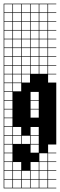

<svg xmlns="http://www.w3.org/2000/svg" viewBox="-20 -785 326 1043"><path d="M285.7 0H241.3V44.4H285.7V47.6H241.3V92.1H285.7V95.2H241.3V139.7H285.7V142.9H241.3V187.3H285.7V190.5H241.3V234.9H285.7V238.1H0V-765.1H285.7V-761.9H241.3V-717.5H285.7V-714.3H241.3V-669.8H285.7V-666.7H241.3V-622.2H285.7V-619H241.3V-574.6H285.7V-571.4H241.3V-527H285.7V-523.8H241.3V-479.4H285.7V-476.2H241.3V-431.7H285.7V-428.6H241.3V-384.1H285.7V-381H241.3V-336.5H285.7ZM193.7 -717.5H238.1V-761.9H193.7ZM3.2 -717.5H47.6V-761.9H3.2ZM50.8 -717.5H95.2V-761.9H50.8ZM98.4 -717.5H142.9V-761.9H98.4ZM146 -717.5H190.5V-761.9H146ZM193.7 -669.8H238.1V-714.3H193.7ZM146 -669.8H190.5V-714.3H146ZM98.4 -669.8H142.9V-714.3H98.4ZM50.8 -669.8H95.2V-714.3H50.8ZM3.2 -669.8H47.6V-714.3H3.2ZM193.7 -622.2H238.1V-666.7H193.7ZM146 -622.2H190.5V-666.7H146ZM98.4 -622.2H142.9V-666.7H98.4ZM50.8 -622.2H95.2V-666.7H50.8ZM3.2 -622.2H47.6V-666.7H3.2ZM193.7 -574.6H238.1V-619H193.7ZM146 -574.6H190.5V-619H146ZM98.4 -574.6H142.9V-619H98.4ZM50.8 -574.6H95.2V-619H50.8ZM3.2 -574.6H47.6V-619H3.2ZM146 -527H190.5V-571.4H146ZM3.2 -527H47.6V-571.4H3.2ZM98.4 -527H142.9V-571.4H98.4ZM50.8 -527H95.2V-571.4H50.8ZM193.7 -527H238.1V-571.4H193.7ZM193.7 -479.4H238.1V-523.8H193.7ZM98.4 -479.4H142.9V-523.8H98.4ZM50.8 -479.4H95.2V-523.8H50.8ZM3.2 -479.4H47.6V-523.8H3.2ZM146 -479.4H190.5V-523.8H146ZM193.7 -431.7H238.1V-476.2H193.7ZM98.4 -431.7H142.9V-476.2H98.4ZM50.8 -431.7H95.2V-476.2H50.8ZM3.2 -431.7H47.6V-476.2H3.2ZM146 -431.7H190.5V-476.2H146ZM193.7 -384.1H238.1V-428.6H193.7ZM98.4 -384.1H142.9V-428.6H98.4ZM3.2 -384.1H47.6V-428.6H3.2ZM146 -384.1H190.5V-428.6H146ZM50.8 -384.1H95.2V-428.6H50.8ZM98.4 -336.5H142.9V-381H98.4ZM50.8 -336.5H95.2V-381H50.8ZM3.2 -336.5H47.6V-381H3.2ZM50.8 -288.9H95.2V-333.3H50.8ZM3.2 -288.9H47.6V-333.3H3.2ZM3.2 -241.3H47.6V-285.7H3.2ZM146 -241.3H190.5V-285.7H146ZM3.2 -193.7H47.6V-238.1H3.2ZM146 -193.7H190.5V-238.1H146ZM3.2 -146H47.6V-190.5H3.2ZM146 -146H190.5V-190.5H146ZM3.2 -98.4H47.6V-142.9H3.2ZM50.8 -50.8H95.2V-95.2H50.8ZM3.2 -50.8H47.6V-95.2H3.2ZM146 -50.8H190.5V-95.2H146ZM146 -3.2H190.5V-47.6H146ZM98.4 -3.2H142.9V-47.6H98.4ZM50.8 -3.2H95.2V-47.6H50.8ZM3.2 -3.2H47.6V-47.6H3.2ZM146 44.4H190.5V0H146ZM3.2 44.4H47.6V0H3.2ZM193.7 92.1H238.1V47.6H193.7ZM3.2 92.1H47.6V47.6H3.2ZM146 139.7H190.5V95.2H146ZM193.7 139.7H238.1V95.2H193.7ZM50.8 139.7H95.2V95.2H50.8ZM3.2 139.7H47.6V95.2H3.2ZM146 187.3H190.5V142.9H146ZM98.4 187.3H142.9V142.9H98.4ZM193.7 187.3H238.1V142.9H193.7ZM50.8 187.3H95.2V142.9H50.8ZM3.2 187.3H47.6V142.9H3.2ZM146 234.9H190.5V190.5H146ZM3.2 234.9H47.6V190.5H3.2ZM98.4 234.9H142.9V190.5H98.4ZM193.7 234.9H238.1V190.5H193.7ZM50.8 234.9H95.2V190.5H50.8Z"/></svg>

Font: Jacquard 12 Charted
Style: Regular
Weight: 400
Designer: Sarah Cadigan-Fried
Version: Version 1.000